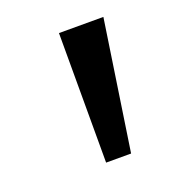

<svg xmlns="http://www.w3.org/2000/svg" viewBox="-67 -767 356 390"><g transform="rotate(-20 111.0 -572.0)"><path d="M100 -712H196L154 -432H100Z"/></g></svg>

Font: Muli
Style: Italic
Weight: 400
Italic angle: -4.541°
Designer: Vernon Adams
Foundry: Vernon Adams
Version: Version 2.001